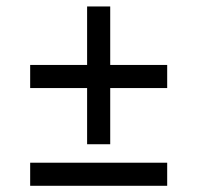

<svg xmlns="http://www.w3.org/2000/svg" viewBox="-20 -687 626 609"><path d="M75.7 -170.9H510.3V-97.7H75.7ZM75.7 -481H256.3V-666.5H329.6V-481H510.3V-407.7H329.6V-229.5H256.3V-407.7H75.7Z"/></svg>

Font: Andika Am
Style: Regular
Weight: 400
Designer: Victor Gaultney, Annie Olsen, Julie Remington, Don Collingsworth, Eric Hays, Becca Hirsbrunner
Foundry: SIL International
Version: Version 5.000